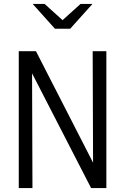

<svg xmlns="http://www.w3.org/2000/svg" viewBox="-20 -962 640 982"><path d="M76 0V-700H164L456 -130L454 -700H524V0H446L144 -587L146 0ZM261 -815 147 -942H208L300 -859L392 -942H453L339 -815Z"/></svg>

Font: Red Hat Mono VF Light
Style: Regular
Weight: 300
Monospace: yes
Designer: Pentagram, MCKL
Foundry: Pentagram, MCKL
Version: Version 1.023